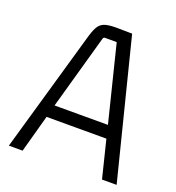

<svg xmlns="http://www.w3.org/2000/svg" viewBox="-119 -731 757 827"><g transform="rotate(20 260.0 -318.0)"><path d="M507 0H440L395 -182L407 -172H113L126 -182L76 0H13L170 -547Q180 -584 190.5 -603Q201 -622 219.5 -629Q238 -636 274 -636L347 -635ZM234 -569 136 -220 129 -230H394L386 -220L297 -578H243Q239 -578 237 -575.5Q235 -573 234 -569Z"/></g></svg>

Font: Gemunu Libre ExtraLight Light
Style: Regular
Weight: 300
Version: Version 1.100